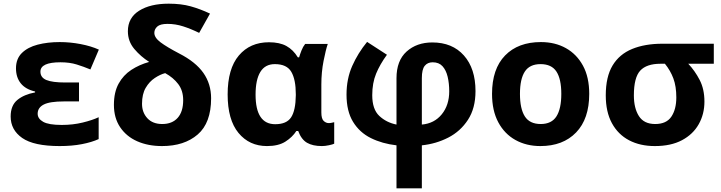

<svg xmlns="http://www.w3.org/2000/svg" viewBox="-20 -785 3925 1045"><path d="M410 -336V-233H328Q251 -233 218 -216Q185 -199 185 -166Q185 -139 215 -122Q245 -105 316 -105Q377 -105 430 -118Q483 -131 517 -147V-28Q480 -11 426 -0.5Q372 10 305 10Q164 10 101 -34Q38 -78 38 -151Q38 -211 74.5 -241Q111 -271 171 -282V-287Q119 -299 93 -331.5Q67 -364 67 -413Q67 -465 99 -496.5Q131 -528 185 -542Q239 -556 305 -556Q362 -556 419 -545Q476 -534 518 -515L472 -407Q436 -422 397.5 -434Q359 -446 309 -446Q200 -446 200 -395Q200 -363 232.5 -349.5Q265 -336 335 -336Z M898 -765Q966 -765 1018 -750.5Q1070 -736 1123 -711L1064 -606Q1019 -628 977 -641.5Q935 -655 892 -655Q852 -655 836 -640.5Q820 -626 820 -606Q820 -580 854 -554.5Q888 -529 955 -494Q1045 -448 1087 -388Q1129 -328 1129 -250Q1129 -116 1056 -53Q983 10 862 10Q786 10 727 -16Q668 -42 634 -92.5Q600 -143 600 -214Q600 -283 625.5 -329.5Q651 -376 694.5 -404.5Q738 -433 792 -448Q746 -477 711 -518.5Q676 -560 676 -615Q676 -688 737 -726.5Q798 -765 898 -765ZM879 -387Q852 -380 822.5 -360.5Q793 -341 773 -307Q753 -273 753 -220Q753 -173 782 -141.5Q811 -110 863 -110Q917 -110 947 -143.5Q977 -177 977 -240Q977 -292 950 -327.5Q923 -363 879 -387Z M1433 10Q1337 10 1278 -61.5Q1219 -133 1219 -271Q1219 -411 1280 -483Q1341 -555 1444 -555Q1502 -555 1539 -534.5Q1576 -514 1601 -473H1608Q1613 -490 1621 -510.5Q1629 -531 1641 -546H1764Q1753 -514 1741 -453Q1729 -392 1729 -325V-173Q1729 -139 1741.5 -127Q1754 -115 1770 -115Q1777 -115 1786 -117Q1795 -119 1799 -120V-3Q1792 1 1770.5 5.5Q1749 10 1732 10Q1682 10 1651 -8Q1620 -26 1603 -72H1593Q1571 -38 1533 -14Q1495 10 1433 10ZM1478 -109Q1540 -109 1564.5 -146.5Q1589 -184 1590 -266V-272Q1590 -352 1565.5 -394Q1541 -436 1476 -436Q1423 -436 1397 -393.5Q1371 -351 1371 -270Q1371 -109 1478 -109Z M1978 -557 2086 -487Q2048 -435 2027 -384Q2006 -333 2006 -267Q2006 -190 2044.5 -154Q2083 -118 2138 -107V-359Q2138 -455 2193 -504.5Q2248 -554 2333 -554Q2442 -554 2505 -483Q2568 -412 2568 -289Q2568 -196 2527 -133Q2486 -70 2419.5 -36Q2353 -2 2276 6V240H2138V6Q2060 -3 1998.5 -33.5Q1937 -64 1901.5 -122Q1866 -180 1866 -270Q1866 -356 1897 -426Q1928 -496 1978 -557ZM2335 -446Q2307 -446 2291.5 -426.5Q2276 -407 2276 -360V-107Q2344 -113 2384.5 -163Q2425 -213 2425 -288Q2425 -331 2416.5 -367Q2408 -403 2388.5 -424.5Q2369 -446 2335 -446Z M3187 -274Q3187 -138 3115.5 -64Q3044 10 2921 10Q2845 10 2785.5 -23Q2726 -56 2692 -119.5Q2658 -183 2658 -274Q2658 -410 2729 -483Q2800 -556 2924 -556Q3001 -556 3060 -523Q3119 -490 3153 -427.5Q3187 -365 3187 -274ZM2810 -274Q2810 -193 2836.5 -151.5Q2863 -110 2923 -110Q2982 -110 3008.5 -151.5Q3035 -193 3035 -274Q3035 -355 3008.5 -395.5Q2982 -436 2922 -436Q2863 -436 2836.5 -395.5Q2810 -355 2810 -274Z M3814 -232Q3814 -164 3783 -109Q3752 -54 3692 -22Q3632 10 3544 10Q3464 10 3404 -21.5Q3344 -53 3310.5 -114.5Q3277 -176 3277 -266Q3277 -367 3314 -428.5Q3351 -490 3420.5 -518.5Q3490 -547 3585 -547H3865V-438H3726Q3762 -400 3788 -350Q3814 -300 3814 -232ZM3430 -266Q3430 -196 3457.5 -153Q3485 -110 3546 -110Q3607 -110 3634 -150Q3661 -190 3661 -255Q3661 -315 3645 -358Q3629 -401 3599 -438H3575Q3499 -438 3464.5 -400.5Q3430 -363 3430 -266Z"/></svg>

Font: Noto IKEA Latin
Style: Bold
Weight: 700
Designer: Monotype Design Team
Foundry: Monotype Imaging Inc.
Version: Version 1.0